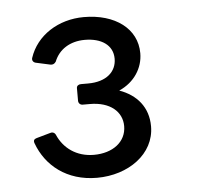

<svg xmlns="http://www.w3.org/2000/svg" viewBox="-40 -804 580 531"><g transform="rotate(-5 250.0 -538.0)"><path d="M209 -315C296 -315 370 -367 370 -444C370 -497 339 -533 291 -550C334 -569 358 -607 358 -648C358 -716 298 -761 211 -761C140 -761 79 -722 59 -661C57 -655 60 -649 67 -647L108 -638C114 -637 119 -639 123 -645C136 -678 167 -698 208 -698C254 -698 286 -677 286 -639C286 -603 258 -577 207 -577H187C180 -577 175 -573 175 -567V-532C175 -525 180 -520 187 -520H207C263 -520 296 -491 296 -451C296 -407 258 -379 206 -379C157 -379 122 -406 106 -443C103 -450 96 -452 91 -450L52 -439C45 -437 42 -433 45 -425C68 -362 125 -315 209 -315Z"/></g></svg>

Font: LINE Seed JP App_OTF Regular
Style: Regular
Weight: 400
Designer: LY Corporation & Fontrix & Fontworks
Version: Version 1.002